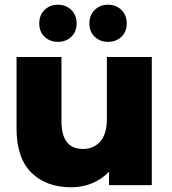

<svg xmlns="http://www.w3.org/2000/svg" viewBox="-20 -783 726 812"><path d="M622 -542V0H441V-57Q411 -25 369.5 -8Q328 9 281 9Q175 9 112.5 -53Q50 -115 50 -239V-542H240V-270Q240 -153 331 -153Q376 -153 404 -184.5Q432 -216 432 -281V-542ZM146 -684Q146 -719 168.5 -741Q191 -763 225 -763Q259 -763 281.5 -741Q304 -719 304 -684Q304 -649 281.5 -627.5Q259 -606 225 -606Q191 -606 168.5 -627.5Q146 -649 146 -684ZM358 -684Q358 -719 380.5 -741Q403 -763 437 -763Q471 -763 493.5 -741Q516 -719 516 -684Q516 -649 493.5 -627.5Q471 -606 437 -606Q403 -606 380.5 -627.5Q358 -649 358 -684Z"/></svg>

Font: Montserrat Alternates ExtraBold
Style: Regular
Weight: 800
Designer: Julieta Ulanovsky
Foundry: Julieta Ulanovsky
Version: Version 7.200